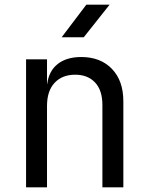

<svg xmlns="http://www.w3.org/2000/svg" viewBox="-20 -805 640 825"><path d="M92 0V-550H182V-445H183Q190 -500 228 -530Q266 -560 329 -560Q412 -560 461 -509Q510 -458 510 -370V0H420V-354Q420 -417 388.5 -450.5Q357 -484 303 -484Q247 -484 214.5 -449Q182 -414 182 -350V0ZM245 -645 351 -785H451L340 -645Z"/></svg>

Font: JetBrainsMonoNL NFM
Style: Regular
Weight: 400
Monospace: yes
Designer: Philipp Nurullin, Konstantin Bulenkov
Foundry: JetBrains
Version: Version 2.304; ttfautohint (v1.8.4.7-5d5b);Nerd Fonts 3.3.0